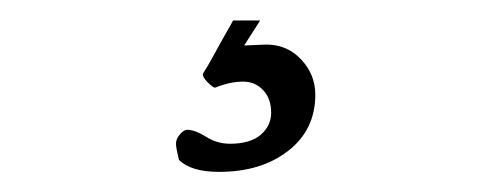

<svg xmlns="http://www.w3.org/2000/svg" viewBox="-20 -17 473 187"><path d="M193.4 150.4Q166 150.4 154.3 138.7Q151.4 127 151.4 123Q151.4 118.2 155.3 113.8Q159.2 109.4 162.1 109.4Q169.9 109.4 180.7 116.2Q191.4 123 204.1 123Q223.6 123 233.9 114.3Q244.1 105.5 244.1 92.8Q244.1 79.1 236.3 70.8Q228.5 62.5 216.8 62.5Q204.1 62.5 189.5 68.4Q187.5 68.4 182.1 63Q176.8 57.6 177.7 54.7Q181.6 48.8 188 37.1Q194.3 25.4 200.2 15.1Q206.1 4.9 207 2.9H233.4L217.8 27.3L239.3 26.4Q259.8 26.4 273.4 41Q287.1 55.7 287.1 75.2Q287.1 109.4 260.7 129.9Q234.4 150.4 193.4 150.4Z"/></svg>

Font: Crimson Text SemiBold
Style: Regular
Weight: 600
Designer: Sebastian Kosch
Foundry: Sebastian Kosch
Version: Version 1.100; ttfautohint (v1.8.4)